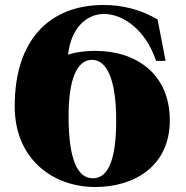

<svg xmlns="http://www.w3.org/2000/svg" viewBox="-20 -735 745 770"><path d="M661 -252C661 -438 527 -531 362 -531C310 -531 264 -521 253 -515C264 -621 326 -679 397 -679C471 -679 563 -619 606 -491H644L612 -657C544 -697 471 -715 395 -715C184 -715 39 -581 39 -309C39 -95 194 15 362 15C519 15 661 -69 661 -252ZM255 -268C255 -421 290 -495 349 -495C409 -495 446 -415 446 -252C446 -87 411 -20 352 -20C292 -20 255 -93 255 -268Z"/></svg>

Font: Sprat Black
Style: Regular
Weight: 900
Designer: Ethan Nakache
Foundry: Collletttivo
Version: Version 2.000;Glyphs 3.2 (3217)